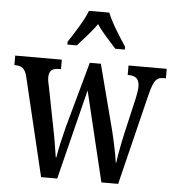

<svg xmlns="http://www.w3.org/2000/svg" viewBox="-54 -816 793 866"><g transform="rotate(5 343.0 -383.0)"><path d="M230 -619V-606H273C300 -638 335 -673 360 -710C384 -673 421 -636 447 -606H490V-619C465 -657 423 -721 406 -766H314C297 -721 255 -657 230 -619ZM59 -440 164 0H237L339 -408L437 0H513L615 -415C632 -481 645 -493 675 -493H686V-536H513V-493H518C551 -493 566 -478 566 -444C566 -433 563 -411 559 -394L522 -234C509 -176 500 -126 496 -94H494C490 -126 475 -197 465 -237L388 -533H338L255 -233C244 -190 229 -127 225 -95H222C218 -126 206 -196 196 -244L164 -407C160 -422 157 -440 157 -451C157 -484 173 -493 205 -493H211V-536H0V-493H2C33 -493 50 -483 59 -440Z"/></g></svg>

Font: Noto Serif Sinhala ExtraCondensed Medium
Style: Regular
Weight: 500
Width: 2
Designer: Jelle Bosma - Monotype Design Team
Foundry: Monotype Imaging Inc.
Version: Version 2.007